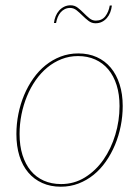

<svg xmlns="http://www.w3.org/2000/svg" viewBox="-20 -700 526 726"><path d="M211 -4Q260.5 -4 301.2 -29.2Q342 -54.5 371 -96Q400 -137.5 416 -190.5Q432 -243.5 432 -299Q432 -343 421 -378Q410 -413 389.5 -437.5Q369 -462 340 -475Q311 -488 275 -488Q242 -488 212.8 -476.5Q183.5 -465 159 -444.8Q134.5 -424.5 115 -396.8Q95.5 -369 82 -336.2Q68.5 -303.5 61.2 -267Q54 -230.5 54 -193Q54 -149 65 -114Q76 -79 96.2 -54.5Q116.5 -30 145.5 -17Q174.5 -4 211 -4ZM210 6Q171 6 139.8 -8Q108.5 -22 86.8 -47.8Q65 -73.5 53.5 -110.2Q42 -147 42 -193Q42 -231.5 49.5 -269Q57 -306.5 71.2 -340.5Q85.5 -374.5 105.8 -403.2Q126 -432 152 -453Q178 -474 209.2 -486Q240.5 -498 276 -498Q315 -498 346 -484Q377 -470 398.8 -444Q420.5 -418 432.2 -381.2Q444 -344.5 444 -299Q444 -261 436.5 -223.5Q429 -186 414.8 -152Q400.5 -118 380.2 -89Q360 -60 334 -39Q308 -18 276.8 -6Q245.5 6 210 6ZM342 -622Q365.5 -622 378.2 -638.5Q391 -655 395 -679H403Q401.5 -665.5 396.8 -653.2Q392 -641 384.2 -632Q376.5 -623 365.8 -617.5Q355 -612 341 -612Q326.5 -612 314.8 -621Q303 -630 292 -641Q281 -652 269.8 -661Q258.5 -670 245 -670Q234 -670 225 -665.5Q216 -661 209.2 -653.2Q202.5 -645.5 198.2 -635Q194 -624.5 192 -613H184Q185.5 -626.5 190.5 -638.8Q195.5 -651 203.5 -660Q211.5 -669 222.5 -674.5Q233.5 -680 247 -680Q262 -680 273.8 -671Q285.5 -662 296.2 -651Q307 -640 318 -631Q329 -622 342 -622Z"/></svg>

Font: Lato Hairline
Style: Italic
Weight: 250
Italic angle: -7°
Designer: Lukasz Dziedzic
Foundry: Lukasz Dziedzic
Version: Version 1.104; Western+Polish opensource